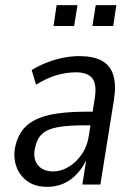

<svg xmlns="http://www.w3.org/2000/svg" viewBox="-20 -717 519 746"><path d="M163 9Q116 9 85.5 -13.5Q55 -36 43 -71.5Q31 -107 39 -146Q50 -197 81 -226.5Q112 -256 168.5 -269.5Q225 -283 311 -283H352L344 -230H306Q242 -230 202.5 -222.5Q163 -215 143 -196Q123 -177 116 -142Q107 -102 126.5 -76.5Q146 -51 187 -51Q217 -51 246.5 -68.5Q276 -86 298 -118Q320 -150 326 -195L348 -334Q357 -389 339 -412.5Q321 -436 274 -436Q240 -436 202 -425.5Q164 -415 120 -388L103 -445Q133 -463 164.5 -475Q196 -487 227.5 -493Q259 -499 288 -499Q341 -499 374 -482Q407 -465 419.5 -427.5Q432 -390 423 -331L370 0H300L317 -107H321Q305 -70 281 -43.5Q257 -17 227.5 -4Q198 9 163 9ZM339 -616 352 -697H432L420 -616ZM188 -616 200 -697H281L268 -616Z"/></svg>

Font: Nunito Sans 10pt Condensed
Style: Italic
Weight: 400
Width: 3
Italic angle: -9°
Designer: Vernon Adams
Foundry: Vernon Adams
Version: Version 3.101;gftools[0.9.27]